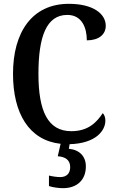

<svg xmlns="http://www.w3.org/2000/svg" viewBox="-20 -744 606 1004"><path d="M309 240C383 240 429 197 429 126C429 73 395 39 340 34L344 10C484 6 531 -63 531 -113C531 -129 526 -145 517 -152C486 -105 442 -58 353 -58C230 -58 181 -163 181 -358C181 -551 222 -666 332 -666C409 -666 434 -598 434 -533C497 -533 533 -564 533 -609C533 -672 467 -724 340 -724C148 -724 48 -576 48 -358C48 -151 132 -10 297 8L282 73C320 76 347 91 347 130C347 164 327 182 295 182C279 182 256 179 236 174V229C256 236 290 240 309 240Z"/></svg>

Font: Noto Serif Georgian Condensed SemiBold
Style: Regular
Weight: 600
Width: 3
Designer: Monotype Design Team, Akaki Razmadze
Foundry: Google LLC
Version: Version 2.003